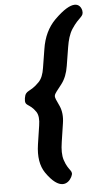

<svg xmlns="http://www.w3.org/2000/svg" viewBox="-62 -813 540 1022"><g transform="rotate(-5 208.0 -302.0)"><path d="M245 -52 260 -151C266 -188 262 -219 251 -244C221 -311 219 -293 270 -360C289 -385 301 -416 307 -454L323 -553C329 -590 338 -622 354 -647C396 -712 421 -705 415 -741C407 -776 370 -808 267 -705C231 -668 206 -619 196 -553L180 -454C175 -422 166 -397 149 -380C100 -329 77 -348 70 -302C63 -256 91 -275 125 -224C136 -207 138 -182 133 -151L118 -52C108 14 117 64 142 101C213 204 261 172 279 137C297 101 268 108 247 43C239 18 239 -14 245 -52Z"/></g></svg>

Font: Asimov Print
Style: AIt
Weight: 500
Designer: Google
Version: Version 2.000980: 2014